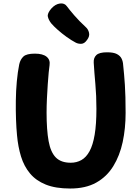

<svg xmlns="http://www.w3.org/2000/svg" viewBox="-20 -1077 801 1105"><path d="M90.8 -707.3Q97.1 -735.2 114.9 -751.8Q132.8 -768.3 180.7 -768.3Q226.3 -768.3 248.2 -750.5Q270 -732.7 265.2 -701.6Q263 -689.3 260.3 -659.9Q257.6 -630.6 254.8 -591.3Q252.1 -552 250.1 -509.8Q248.1 -467.6 248.1 -429.4Q248.1 -329.4 259.7 -265.3Q271.2 -201.2 301.2 -170.8Q331.2 -140.4 386.9 -140.4Q420.9 -140.4 448.4 -155.8Q475.9 -171.2 495.3 -206.6Q514.7 -241.9 524.8 -301.7Q534.9 -361.4 534.9 -451Q534.9 -527 528.9 -592.7Q522.9 -658.4 519.4 -716.1Q517.7 -744.2 534.6 -760.1Q551.4 -776 595.3 -776Q633.4 -776.2 652.8 -765.9Q672.1 -755.7 679.9 -739.4Q687.7 -723.1 688.7 -704.1Q691.7 -675.1 694.2 -647.4Q696.7 -619.7 698.7 -588.4Q700.7 -557.2 701.8 -518.1Q702.9 -479 702.9 -427Q702.9 -338 686.1 -259.5Q669.2 -181 631.9 -120.5Q594.6 -60 533.7 -26Q472.9 8 383.9 8Q299.7 8 243.3 -14.8Q186.9 -37.6 152.6 -78.9Q118.2 -120.3 101 -176.3Q83.8 -232.3 77.9 -299Q74.1 -338 72.2 -389.4Q70.3 -440.9 71.1 -497.6Q71.8 -554.2 76.8 -608.7Q81.8 -663.1 90.8 -707.3ZM415.6 -831.8Q392 -844.2 364.3 -863.9Q336.7 -883.7 312.3 -905.3Q287.9 -926.9 274.4 -943.1Q259.1 -963.2 255.3 -981.7Q251.6 -1000.1 275.2 -1027.7Q298.3 -1053.3 325 -1056.8Q351.7 -1060.3 365.3 -1040.3Q377.9 -1023 406.8 -989.4Q435.7 -955.8 473.9 -920.7Q487.9 -908.3 492.4 -888.4Q497 -868.6 481.6 -848Q466.2 -825.4 447.9 -824.9Q429.6 -824.3 415.6 -831.8Z"/></svg>

Font: Playpen Sans
Style: Regular
Weight: 400
Designer: Laura Meseguer, Veronika Burian, José Scaglione, Kostas Bartsokas, Vera Evstafieva, Tom Grace, Yorlmar Campos
Foundry: TypeTogether
Version: Version 2.000